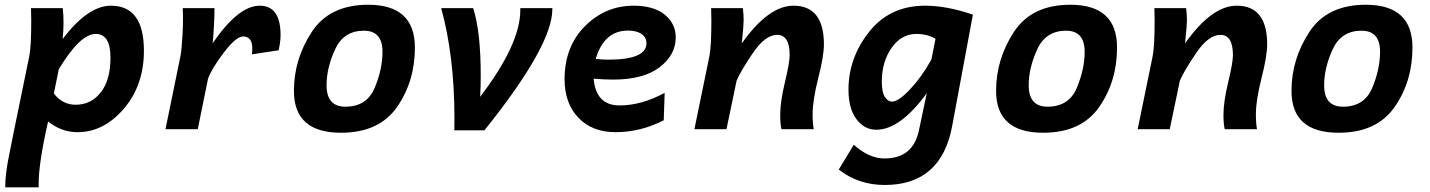

<svg xmlns="http://www.w3.org/2000/svg" viewBox="-20 -547 6055 813"><path d="M143.6 246.1H2.4V238.3Q2.4 198.2 14.2 132.3Q19.5 101.1 104 -309.1Q112.3 -350.1 112.3 -460Q112.3 -489.7 111.3 -512.7H245.6Q249 -483.9 249 -451.2Q249 -416 245.1 -381.8Q352.5 -522.9 449.7 -522.9Q589.4 -522.9 589.4 -332Q589.4 -186 504.4 -86.7Q419.4 12.7 308.1 12.7Q240.2 12.7 183.6 -32.7Q143.6 143.6 143.6 231.9ZM299.8 -103.5Q365.7 -103.5 406.7 -155.8Q447.8 -208 447.8 -302.7Q447.8 -403.3 385.3 -403.3Q318.8 -403.3 229 -253.9L208 -150.9Q245.1 -103.5 299.8 -103.5Z M817.4 0H680.7L744.1 -309.1Q749.5 -336.9 752.9 -401.4Q754.9 -432.1 754.9 -472.7L753.9 -512.7H888.2Q888.2 -482.9 886.2 -442.4Q883.3 -389.2 880.4 -363.8Q989.3 -522.9 1079.6 -522.9Q1168 -522.9 1168 -398.4Q1168 -369.6 1159.7 -334L1046.9 -316.9Q1048.3 -328.6 1048.3 -344.2Q1047.4 -392.6 1009.3 -392.6Q979.5 -392.6 927.5 -324Q875.5 -255.4 860.8 -213.4Z M1423.8 15.1Q1224.6 15.1 1224.6 -162.1Q1224.6 -296.4 1300 -411.6Q1375.5 -526.9 1539.1 -526.9Q1736.8 -526.9 1736.8 -345.7Q1736.8 -202.1 1660.9 -93.5Q1585 15.1 1423.8 15.1ZM1442.4 -95.2Q1532.7 -95.2 1566.2 -174.3Q1599.6 -253.4 1599.6 -328.1Q1599.6 -417 1521 -417Q1435.1 -417 1398.9 -338.1Q1362.8 -259.3 1362.8 -186Q1362.8 -95.2 1442.4 -95.2Z M2031.2 4.9H1903.8L1904.3 -44.4Q1904.3 -309.1 1848.1 -512.7H1983.4Q2015.6 -415 2015.6 -226.1Q2015.6 -178.7 2013.2 -137.2Q2183.1 -359.9 2183.1 -503.9V-512.7H2318.8V-507.8Q2318.8 -353.5 2031.2 4.9Z M2555.7 -294.4Q2717.3 -294.4 2717.3 -363.8Q2717.3 -389.2 2696.3 -403.3Q2675.3 -417.5 2639.2 -417.5Q2537.6 -417.5 2502.4 -297.4Q2530.8 -294.4 2555.7 -294.4ZM2586.9 12.7Q2487.3 12.7 2429 -48.6Q2370.6 -109.9 2370.6 -211.4Q2370.6 -349.6 2457 -436.3Q2543.5 -522.9 2663.1 -522.9Q2748 -522.9 2794.7 -484.9Q2841.3 -446.8 2841.3 -388.7Q2841.3 -314.5 2772.9 -262.2Q2704.6 -210 2576.2 -210Q2536.6 -210 2493.7 -213.9Q2503.4 -100.6 2603.5 -100.6Q2696.3 -100.6 2794.4 -153.8L2790.5 -37.6Q2691.9 12.7 2586.9 12.7Z M3425.8 0H3289.1Q3283.7 -21.5 3283.7 -60.5Q3283.7 -116.2 3303.7 -199.2Q3323.7 -282.2 3323.7 -313.5Q3323.7 -399.4 3271 -399.4Q3220.2 -399.4 3168.2 -322.8Q3116.2 -246.1 3099.1 -205.6L3056.2 0H2920.4L2983.9 -309.1Q2992.2 -350.1 2992.2 -460Q2992.2 -484.9 2991.2 -512.7H3125.5Q3128.9 -485.8 3128.9 -461.4Q3128.9 -439.5 3121.1 -363.3Q3233.9 -522.9 3339.8 -522.9Q3468.8 -522.9 3468.8 -358.9Q3468.8 -310.5 3444.8 -216.3Q3420.9 -122.1 3420.9 -63.5Q3420.9 -23.4 3425.8 0Z M3757.3 -116.7Q3784.7 -116.7 3834.5 -169.9Q3884.3 -223.1 3923.8 -294.9L3941.4 -382.8Q3906.7 -403.3 3859.9 -403.3Q3796.4 -403.3 3755.1 -344Q3713.9 -284.7 3713.9 -201.7Q3713.9 -155.8 3727.1 -136.2Q3740.2 -116.7 3757.3 -116.7ZM3726.1 236.3Q3615.2 236.3 3531.7 170.9L3595.2 65.9Q3659.7 124 3725.1 124Q3846.2 124 3871.1 4.9L3904.3 -152.3Q3791.5 2.4 3690.4 2.4Q3640.1 2.4 3606.4 -42.5Q3572.8 -87.4 3572.8 -167.5Q3572.8 -301.8 3660.4 -412.4Q3748 -522.9 3897.5 -522.9Q3988.8 -522.9 4099.6 -484.9L4011.7 -12.7Q3965.3 236.3 3726.1 236.3Z M4397 15.1Q4197.8 15.1 4197.8 -162.1Q4197.8 -296.4 4273.2 -411.6Q4348.6 -526.9 4512.2 -526.9Q4710 -526.9 4710 -345.7Q4710 -202.1 4634 -93.5Q4558.1 15.1 4397 15.1ZM4415.5 -95.2Q4505.9 -95.2 4539.3 -174.3Q4572.8 -253.4 4572.8 -328.1Q4572.8 -417 4494.1 -417Q4408.2 -417 4372.1 -338.1Q4335.9 -259.3 4335.9 -186Q4335.9 -95.2 4415.5 -95.2Z M5302.7 0H5166Q5160.6 -21.5 5160.6 -60.5Q5160.6 -116.2 5180.7 -199.2Q5200.7 -282.2 5200.7 -313.5Q5200.7 -399.4 5147.9 -399.4Q5097.2 -399.4 5045.2 -322.8Q4993.2 -246.1 4976.1 -205.6L4933.1 0H4797.4L4860.8 -309.1Q4869.1 -350.1 4869.1 -460Q4869.1 -484.9 4868.2 -512.7H5002.4Q5005.9 -485.8 5005.9 -461.4Q5005.9 -439.5 4998 -363.3Q5110.8 -522.9 5216.8 -522.9Q5345.7 -522.9 5345.7 -358.9Q5345.7 -310.5 5321.8 -216.3Q5297.9 -122.1 5297.9 -63.5Q5297.9 -23.4 5302.7 0Z M5647.9 15.1Q5448.7 15.1 5448.7 -162.1Q5448.7 -296.4 5524.2 -411.6Q5599.6 -526.9 5763.2 -526.9Q5960.9 -526.9 5960.9 -345.7Q5960.9 -202.1 5885 -93.5Q5809.1 15.1 5647.9 15.1ZM5666.5 -95.2Q5756.8 -95.2 5790.3 -174.3Q5823.7 -253.4 5823.7 -328.1Q5823.7 -417 5745.1 -417Q5659.2 -417 5623 -338.1Q5586.9 -259.3 5586.9 -186Q5586.9 -95.2 5666.5 -95.2Z"/></svg>

Font: Cadman
Style: Bold Italic
Weight: 700
Italic angle: -12°
Designer: Paul James MIller
Foundry: High-Logic / Made with FontCreator
Version: Version 2.114;March 28, 2021;FontCreator 13.0.0.2683 64-bit